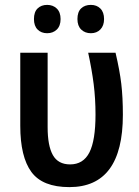

<svg xmlns="http://www.w3.org/2000/svg" viewBox="-20 -757 569 786"><path d="M63 -242V-541H175V-236Q175 -160 196.5 -122Q218 -84 267 -84Q321 -84 346 -133Q371 -182 371 -288Q371 -353 363.5 -412.5Q356 -472 341 -541H453Q470 -469 476.5 -414Q483 -359 483 -287Q483 9 264 9Q154 9 108.5 -53Q63 -115 63 -242ZM173 -737Q197 -737 212.5 -722Q228 -707 228 -679Q228 -651 212.5 -636Q197 -621 173 -621Q149 -621 134 -636Q119 -651 119 -679Q119 -708 134 -722.5Q149 -737 173 -737ZM352 -737Q376 -737 391 -722Q406 -707 406 -679Q406 -652 391 -636.5Q376 -621 352 -621Q328 -621 312.5 -636Q297 -651 297 -679Q297 -708 312 -722.5Q327 -737 352 -737Z"/></svg>

Font: Noto Sans Display Medium Narrow
Style: Regular
Weight: 500
Width: 4
Designer: Monotype Design team
Foundry: Monotype Imaging Inc.
Version: Version 1.000